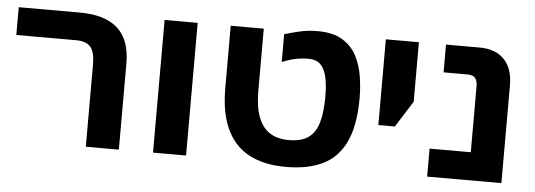

<svg xmlns="http://www.w3.org/2000/svg" viewBox="-44 -734 2417 868"><g transform="rotate(5 1164.0 -300.0)"><path d="M367 0V-374Q367 -430 347 -453Q327 -476 280 -476H10V-602H286Q402 -602 459.5 -550Q517 -498 517 -391V0Z M672 0V-602H822V0Z M1277 12Q1201 12 1143.5 -8.5Q1086 -29 1048 -70.5Q1010 -112 991 -174Q972 -236 972 -319V-602H1122V-319Q1122 -248 1139.5 -201.5Q1157 -155 1191.5 -132.5Q1226 -110 1278 -110Q1336 -110 1368 -133.5Q1400 -157 1413 -203.5Q1426 -250 1426 -319Q1426 -367 1420 -398.5Q1414 -430 1402.5 -449Q1391 -468 1374.5 -476Q1358 -484 1337 -484Q1304 -484 1274.5 -477.5Q1245 -471 1216 -459V-585Q1242 -593 1281 -602.5Q1320 -612 1366 -612Q1436 -612 1478.5 -586Q1521 -560 1543 -518Q1565 -476 1573 -426Q1581 -376 1581 -328Q1581 -201 1545 -126.5Q1509 -52 1441 -20Q1373 12 1277 12Z M1676 -213V-602H1826V-332L1751 -213Z M1916 0V-127H2103V-425Q2103 -451 2093 -463.5Q2083 -476 2057 -476H1949V-602H2101Q2174 -602 2213.5 -561Q2253 -520 2253 -444V0Z"/></g></svg>

Font: Noto Sans Hebrew
Style: Bold
Weight: 700
Designer: Monotype Design Team
Foundry: Monotype Imaging Inc.
Version: Version 2.003